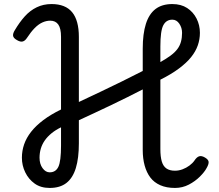

<svg xmlns="http://www.w3.org/2000/svg" viewBox="-20 -910 1080 947"><path d="M225 17Q181 17 151 -4.5Q121 -26 104.5 -60Q88 -94 88 -132Q88 -166 99 -198Q110 -230 133.5 -260Q157 -290 193.5 -317.5Q230 -345 281 -370V-728Q281 -770 267.5 -789Q254 -808 228 -808Q208 -808 188.5 -799Q169 -790 150.5 -771Q132 -752 113 -723Q104 -709 92.5 -705.5Q81 -702 64 -712Q46 -722 44.5 -733.5Q43 -745 53 -761Q76 -800 102 -829Q128 -858 161 -874Q194 -890 234 -890Q303 -890 336 -849.5Q369 -809 369 -728V-407Q422 -432 475 -457Q528 -482 580.5 -508Q633 -534 684 -560V-670Q684 -743 699.5 -792Q715 -841 747 -865.5Q779 -890 830 -890Q873 -890 903 -870.5Q933 -851 949.5 -818.5Q966 -786 966 -748Q966 -716 955.5 -686Q945 -656 922.5 -628Q900 -600 862.5 -572Q825 -544 771 -517V-175Q771 -137 778 -113.5Q785 -90 801 -79Q817 -68 843 -68Q862 -68 880.5 -75Q899 -82 914.5 -93.5Q930 -105 939 -118Q950 -135 962 -139Q974 -143 991 -133Q1008 -123 1009 -111.5Q1010 -100 999 -81Q989 -62 966 -39Q943 -16 911.5 0.5Q880 17 843 17Q801 17 770.5 3.5Q740 -10 721.5 -34.5Q703 -59 693.5 -93.5Q684 -128 684 -170V-469Q648 -450 609 -431Q570 -412 529 -392Q488 -372 447.5 -353.5Q407 -335 369 -317V-203Q369 -130 354 -81Q339 -32 307.5 -7.5Q276 17 225 17ZM225 -60Q255 -60 268 -87.5Q281 -115 281 -192V-282Q254 -269 234 -252.5Q214 -236 201 -217.5Q188 -199 181.5 -177.5Q175 -156 175 -132Q175 -101 190 -80.5Q205 -60 225 -60ZM771 -604Q800 -620 821 -635.5Q842 -651 854.5 -667.5Q867 -684 872.5 -704Q878 -724 878 -748Q878 -773 864.5 -793Q851 -813 830 -813Q800 -813 785.5 -785.5Q771 -758 771 -681Z"/></svg>

Font: Playwrite HR Lijeva
Style: Regular
Weight: 400
Designer: Veronika Burian, José Scaglione
Foundry: TypeTogether
Version: Version 1.002